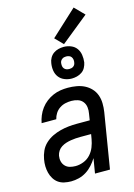

<svg xmlns="http://www.w3.org/2000/svg" viewBox="-143 -1046 786 1127"><g transform="rotate(-15 250.0 -483.0)"><path d="M145 8Q124 8 103.5 3.5Q83 -1 67.5 -12Q52 -23 41.5 -40Q31 -57 26 -76.5Q21 -96 20.5 -116.5Q20 -137 24 -159Q28 -183 39 -207.5Q50 -232 70 -250.5Q90 -269 114 -280.5Q138 -292 163.5 -298.5Q189 -305 214 -307.5Q239 -310 264 -310H342L348 -348Q352 -368 349.5 -387.5Q347 -407 335.5 -421.5Q324 -436 305.5 -442Q287 -448 267 -448Q249 -448 230.5 -444Q212 -440 195.5 -429Q179 -418 168.5 -401.5Q158 -385 154 -367H65Q69 -389 78 -411Q87 -433 101.5 -452.5Q116 -472 135.5 -487Q155 -502 177 -511.5Q199 -521 221.5 -524.5Q244 -528 267 -528Q293 -528 319 -523.5Q345 -519 367 -508Q389 -497 406 -479Q423 -461 431.5 -437.5Q440 -414 440.5 -387.5Q441 -361 437 -335L382 0H291L306 -90Q293 -69 276 -50Q259 -31 237.5 -17.5Q216 -4 192 2Q168 8 145 8ZM193 -72Q217 -72 241.5 -81.5Q266 -91 283.5 -110Q301 -129 310.5 -153Q320 -177 324 -201L329 -230H264Q249 -230 234.5 -229Q220 -228 205 -225.5Q190 -223 175.5 -218.5Q161 -214 147.5 -205.5Q134 -197 125.5 -184Q117 -171 114 -156Q111 -138 115 -121.5Q119 -105 130.5 -93Q142 -81 158.5 -76.5Q175 -72 193 -72ZM305 -574Q282 -574 261 -582.5Q240 -591 227 -608Q214 -625 210.5 -647.5Q207 -670 211 -693Q213 -709 221.5 -724Q230 -739 243.5 -748.5Q257 -758 273 -762Q289 -766 305 -766Q328 -766 349 -757.5Q370 -749 382.5 -732Q395 -715 398.5 -692.5Q402 -670 399 -647Q396 -631 388 -616Q380 -601 366 -591.5Q352 -582 336 -578Q320 -574 305 -574ZM305 -632Q311 -632 317.5 -633.5Q324 -635 329.5 -639Q335 -643 338 -648.5Q341 -654 342 -661Q344 -670 342.5 -679Q341 -688 336 -695Q331 -702 322.5 -705Q314 -708 305 -708Q298 -708 292 -706.5Q286 -705 280.5 -701Q275 -697 271.5 -691.5Q268 -686 267 -679Q266 -670 267 -661Q268 -652 273.5 -645Q279 -638 287 -635Q295 -632 305 -632ZM312 -781 265 -829 422 -974 479 -916Z"/></g></svg>

Font: Iosevka SS04 Medium Oblique
Style: Regular
Weight: 500
Italic angle: -9°
Monospace: yes
Designer: Belleve Invis
Foundry: Belleve Invis
Version: Version 19.0.0; ttfautohint (v1.8.4)